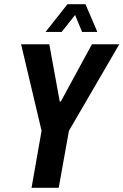

<svg xmlns="http://www.w3.org/2000/svg" viewBox="-20 -899 591 919"><path d="M131 0 179 -273 81 -687H216L266 -413H271L420 -687H551L310 -273L261 0ZM198 -746 303 -879H389L446 -746H373L325 -862L366 -861L275 -746Z"/></svg>

Font: Archivo ExtraCondensed
Style: Bold Italic
Weight: 700
Width: 2
Italic angle: -10°
Designer: Hector Gatti
Foundry: Omnibus-Type
Version: Version 2.001